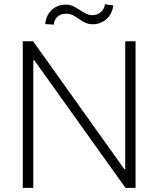

<svg xmlns="http://www.w3.org/2000/svg" viewBox="-20 -906 765 926"><path d="M633.8 0H585L145.5 -615.2H140.6V0H89.8V-707H139.6L579.1 -90.8H584V-707H633.8ZM295.9 -883.8Q315.9 -883.8 331.3 -877Q346.7 -870.1 367.2 -856.4Q386.2 -844.2 398.7 -838.6Q411.1 -833 426.8 -833Q449.2 -833 466.3 -847.9Q483.4 -862.8 486.3 -885.7L526.4 -879.9Q523.4 -853 509.5 -832.5Q495.6 -812 474.4 -800.5Q453.1 -789.1 428.7 -789.1Q408.2 -789.1 393.3 -795.7Q378.4 -802.2 359.4 -815.4Q342.8 -827.6 329.1 -833.7Q315.4 -839.8 296.9 -839.8Q273.4 -839.8 257.1 -825Q240.7 -810.1 239.3 -787.1L198.2 -790Q200.2 -816.9 213.4 -838.4Q226.6 -859.9 248.3 -871.8Q270 -883.8 295.9 -883.8Z"/></svg>

Font: Pretendard GOV ExtraLight
Style: Regular
Weight: 200
Designer: Base glyphs from Inter by Rasmus Andersson; Hangeul glyphs from Noto Sans CJK(Source Han Sans) by Jang Soo-young and Kan
Foundry: Kil Hyung-jin
Version: Version 1.309